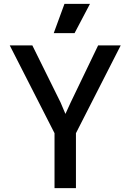

<svg xmlns="http://www.w3.org/2000/svg" viewBox="-20 -966 670 986"><path d="M30 -733H146L291 -440L316 -381L343 -440L484 -733H600L370 -282V0H260V-282ZM311 -946H442L363 -796H256Z"/></svg>

Font: Kreadon Light
Style: Bold
Weight: 600
Designer: Reiya WATANABE
Foundry: StudioGnu
Version: Version 1.003; ttfautohint (v1.8.4.7-5d5b);gftools[0.9.32]